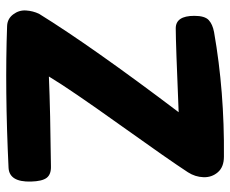

<svg xmlns="http://www.w3.org/2000/svg" viewBox="-84 -644 773 646"><g transform="rotate(-90 303.0 -320.5)"><path d="M46.9 -75.2Q86.9 -136.7 206.5 -304.2Q326.2 -471.7 369.1 -543Q251 -538.1 67.4 -536.1Q40 -535.2 28.3 -550.3Q16.6 -565.4 15.6 -603.5Q13.7 -675.8 61.5 -678.7Q325.2 -691.4 539.1 -683.6Q563.5 -682.6 578.1 -663.1Q592.8 -643.6 591.3 -620.1Q589.8 -596.7 580.1 -576.2Q470.7 -399.4 249 -106.4Q483.4 -116.2 531.2 -116.2Q573.2 -116.2 573.2 -53.7Q573.2 -18.6 559.1 -5.4Q544.9 7.8 518.6 12.7Q318.4 47.9 99.6 45.9Q64.5 45.9 46.9 25.4Q29.3 4.9 30.3 -22.9Q31.2 -50.8 46.9 -75.2Z"/></g></svg>

Font: Gen Jyuu GothicX Heavy
Style: Bold
Weight: 900
Designer: [Source Han Sans]
Ryoko NISHIZUKA  (kana & ideographs); Paul D. Hunt (Latin, Greek & Cyrillic); Wenlong ZHANG  (bopomofo
Version: Version 1.002.20150607